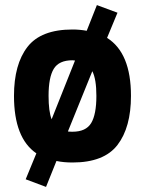

<svg xmlns="http://www.w3.org/2000/svg" viewBox="-20 -627 570 755"><path d="M265 -511Q293 -511 321 -506L361 -607L442 -577L401 -478Q495 -419 495 -250Q495 -126 442 -57Q389 12 265 12Q230 12 202 6L161 108L81 78L123 -24Q35 -84 35 -250Q35 -374 88 -442.5Q141 -511 265 -511ZM265 -109Q318 -109 338.5 -143Q359 -177 359 -250Q359 -316 343 -347L247 -110Q253 -109 265 -109ZM265 -390Q212 -390 191.5 -356.5Q171 -323 171 -250Q171 -189 183 -158L275 -389Q274 -389 270 -389.5Q266 -390 265 -390Z"/></svg>

Font: TypoPRO Titillium Text
Style: 999 wt
Weight: 900
Designer: Accademia di Belle Arti di Urbino and others
Foundry: Accademia di Belle Arti di Urbino and others.
Version: Version 25.000